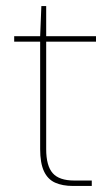

<svg xmlns="http://www.w3.org/2000/svg" viewBox="-20 -616 366 636"><path d="M222 0Q187 0 162.5 -11Q138 -22 125.5 -49Q113 -76 113 -122V-478H27V-496H113L117 -596H133V-496H298V-478H133V-122Q133 -67 154.5 -42.5Q176 -18 226 -18H284V0Z"/></svg>

Font: DM Sans 28pt Thin
Style: Regular
Weight: 250
Version: Version 4.004;gftools[0.9.30]